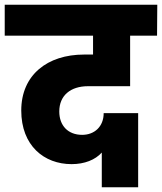

<svg xmlns="http://www.w3.org/2000/svg" viewBox="-37 -760 686 813"><path d="M357 -609V-529H319C164 -529 53 -443 53 -292C53 -143 150 -65 266 -65C321 -65 366 -83 394 -114V33H548V-281H402C402 -224 363 -189 311 -189C251 -189 214 -228 214 -288C214 -355 261 -395 336 -395H514V-609H628L629 -740H-17V-609Z"/></svg>

Font: Poppins
Style: Bold
Weight: 700
Designer: Ninad Kale (Devanagari), Jonny Pinhorn (Latin)
Foundry: Indian Type Foundry
Version: 4.004